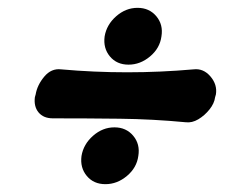

<svg xmlns="http://www.w3.org/2000/svg" viewBox="-20 -495 640 490"><path d="M247 -402Q252 -432 276.5 -453.5Q301 -475 331 -475Q361 -475 379 -453.5Q397 -432 392 -402Q388 -372 363 -351Q338 -330 308 -330Q278 -330 260.5 -351Q243 -372 247 -402ZM529 -247Q527 -231 514.5 -215.5Q502 -200 486 -190.5Q470 -181 454 -183Q370 -191 285.5 -192Q201 -193 115 -193Q91 -193 78.5 -208Q66 -223 69 -247L71 -254Q75 -278 93 -299.5Q111 -321 136 -318Q304 -303 474 -318Q499 -321 517 -300Q535 -279 531 -254ZM188 -97Q193 -127 217.5 -148.5Q242 -170 272 -170Q302 -170 320 -148.5Q338 -127 333 -97Q329 -67 304 -46Q279 -25 249 -25Q219 -25 201.5 -46Q184 -67 188 -97Z"/></svg>

Font: Winky Sans Black
Style: Italic
Weight: 900
Italic angle: -8.97852°
Designer: Simon Atzbach
Foundry: typofactur
Version: Version 1.205